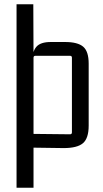

<svg xmlns="http://www.w3.org/2000/svg" viewBox="-20 -695 484 905"><path d="M138 190H58V-675H137L138 -432L132 -405Q132 -452 151.5 -474.5Q171 -497 219 -497H287Q346 -497 372 -475Q398 -453 398 -395V-103Q398 -43 371 -20Q344 3 280 3L138 1ZM138 -423V-53L128 -64L310 -62Q319 -62 319 -71V-423Q319 -432 310 -432H147Q138 -432 138 -423Z"/></svg>

Font: Gemunu Libre ExtraLight
Style: Regular
Weight: 400
Version: Version 1.100